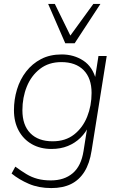

<svg xmlns="http://www.w3.org/2000/svg" viewBox="-20 -769 610 977"><path d="M241 188Q177 188 127 166.5Q77 145 39 114L58 79Q88 101 114.5 117Q141 133 171 141Q201 149 239 149Q307 149 350 112.5Q393 76 405 0L426 -133L434 -132Q417 -95 389.5 -68Q362 -41 325 -26Q288 -11 242 -11Q185 -11 142 -35.5Q99 -60 75 -104.5Q51 -149 51 -208Q51 -263 66.5 -314Q82 -365 113 -405Q144 -445 189 -468.5Q234 -492 294 -492Q356 -492 404 -460.5Q452 -429 469 -362H462L481 -484H523L446 -2Q436 63 409.5 105Q383 147 341.5 167.5Q300 188 241 188ZM248 -50Q313 -50 357 -84.5Q401 -119 423.5 -175Q446 -231 446 -296Q446 -371 405.5 -412Q365 -453 292 -453Q228 -453 183.5 -418.5Q139 -384 116.5 -328.5Q94 -273 94 -208Q94 -132 134.5 -91Q175 -50 248 -50ZM312 -549 225 -749H259L338 -588L455 -749H491L360 -549Z"/></svg>

Font: Nunito Sans 12pt ExtraLight 12pt ExtraLight
Style: Italic
Weight: 250
Italic angle: -9°
Version: Version 3.101;gftools[0.9.27]